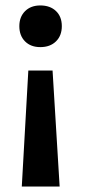

<svg xmlns="http://www.w3.org/2000/svg" viewBox="-20 -490 319 705"><path d="M207 -394Q207 -359 185.5 -338Q164 -317 128 -317Q93 -317 72 -338Q51 -359 51 -394Q51 -428 72 -449Q93 -470 128 -470Q164 -470 185.5 -449.5Q207 -429 207 -394ZM199 195H60L84 -231H173Z"/></svg>

Font: Ysabeau Infant
Style: Bold
Weight: 700
Designer: Christian Thalmann (Catharsis Fonts)
Version: Version 0.003